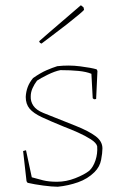

<svg xmlns="http://www.w3.org/2000/svg" viewBox="-20 -704 456 731"><path d="M200 7Q179 7 145 2.5Q111 -2 85 -8L81 -14L69 -120L68 -129L79 -132L101 -29Q122 -23 144 -17.5Q166 -12 197 -12Q232 -12 266.5 -25.5Q301 -39 320 -54Q335 -68 343.5 -93.5Q352 -119 350 -147Q347 -160 326 -173.5Q305 -187 277 -199.5Q249 -212 225 -221Q171 -243 139 -258Q107 -273 92.5 -290.5Q78 -308 78 -335Q79 -355 85.5 -372.5Q92 -390 106 -407Q135 -427 157 -436.5Q179 -446 198 -452Q242 -457 285 -451.5Q328 -446 348 -440L351 -434L346 -327L338 -326L333 -330L328 -423Q309 -431 278.5 -434Q248 -437 210 -437Q189 -433 161.5 -419.5Q134 -406 121 -397Q111 -384 104 -368.5Q97 -353 97 -337Q96 -318 107 -301.5Q118 -285 145 -274Q218 -245 268 -225Q318 -205 344 -185.5Q370 -166 370 -139Q370 -122 365 -95.5Q360 -69 340 -49Q314 -23 277 -10Q240 3 200 7ZM132 -541 129 -547 168 -581 282 -679 288 -684Q290 -683 292.5 -680.5Q295 -678 298 -676L300 -667Q300 -665 281 -649Q262 -633 234 -611Q206 -589 179 -569Q152 -549 138 -538Z"/></svg>

Font: Labrada Thin
Style: Regular
Weight: 100
Designer: Mercedes Jáuregui
Foundry: Omnibus-Type Team
Version: Version 1.000; ttfautohint (v1.8.4.7-5d5b)